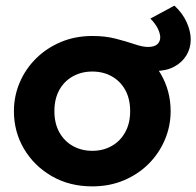

<svg xmlns="http://www.w3.org/2000/svg" viewBox="-20 -648 698 683"><path d="M308.5 15Q227 15 164 -21.5Q101 -58 65.2 -118.8Q29.5 -179.5 29.5 -252.5Q29.5 -306 50 -354.2Q70.5 -402.5 108 -439.8Q145.5 -477 196.5 -498.5Q247.5 -520 308.5 -520Q390 -520 452.8 -483.5Q515.5 -447 551.2 -386.2Q587 -325.5 587 -252.5Q587 -199.5 566.5 -151Q546 -102.5 508.8 -65.2Q471.5 -28 420.5 -6.5Q369.5 15 308.5 15ZM308.5 -111.5Q347 -111.5 377.5 -128.8Q408 -146 425.5 -177.8Q443 -209.5 443 -252.5Q443 -296 425.8 -327.5Q408.5 -359 378 -376.2Q347.5 -393.5 308.5 -393.5Q269.5 -393.5 238.8 -376.2Q208 -359 190.8 -327.5Q173.5 -296 173.5 -252.5Q173.5 -209 191 -177.5Q208.5 -146 239 -128.8Q269.5 -111.5 308.5 -111.5ZM531.5 -395.5Q507.5 -395.5 481.2 -402.5Q455 -409.5 427 -418.8Q399 -428 369.8 -434.8Q340.5 -441.5 310 -441.5L309.5 -520Q355 -520 392.5 -510.2Q430 -500.5 458.5 -490.8Q487 -481 506.5 -481Q529 -481 539.5 -490.5Q550 -500 550 -515Q550 -528 541.8 -545.5Q533.5 -563 515 -582L600.5 -628Q630 -600.5 644.2 -568.5Q658.5 -536.5 658.5 -507.5Q658.5 -476.5 643 -451Q627.5 -425.5 599.2 -410.5Q571 -395.5 531.5 -395.5Z"/></svg>

Font: Geologica Roman SemiBold
Style: Regular
Weight: 600
Designer: Sindre Bremnes, Frode Helland
Foundry: Monokrom Skriftforlag AS
Version: Version 1.010;gftools[0.9.28]